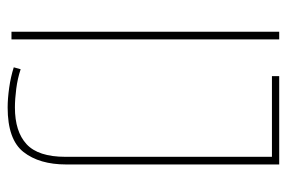

<svg xmlns="http://www.w3.org/2000/svg" viewBox="-144 -596 750 502"><g transform="rotate(90 231.0 -345.0)"><path d="M63 0V-700H83V0ZM156 -6 161 -24Q185 -16 212 -12.5Q239 -9 261 -9Q324 -9 357 -39.5Q390 -70 390 -141V-681H179V-700H410V-143Q410 -73 377.5 -31.5Q345 10 261 10Q238 10 209.5 6Q181 2 156 -6Z"/></g></svg>

Font: Georama SemiCondensed Thin
Style: Regular
Weight: 100
Width: 4
Designer: Jean-Baptiste Levee
Foundry: Production Type
Version: Version 1.000